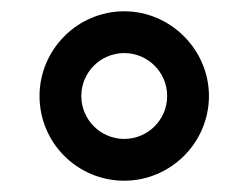

<svg xmlns="http://www.w3.org/2000/svg" viewBox="-20 -716 440 340"><path d="M350 -546C350 -628 282 -696 200 -696C117 -696 50 -628 50 -546C50 -463 117 -396 200 -396C282 -396 350 -463 350 -546ZM276 -546C276 -504 242 -470 200 -470C158 -470 124 -504 124 -546C124 -588 158 -622 200 -622C242 -622 276 -588 276 -546Z"/></svg>

Font: Chivo
Style: Bold
Weight: 700
Designer: Hector Gatti
Foundry: Omnibus-Type
Version: Version 1.003;PS 001.003;hotconv 1.0.70;makeotf.lib2.5.58329